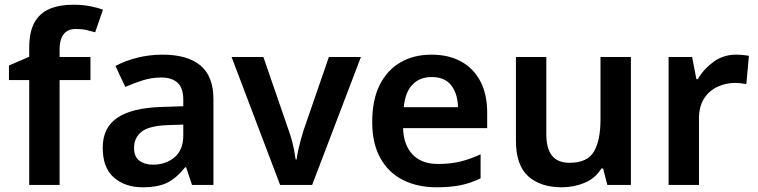

<svg xmlns="http://www.w3.org/2000/svg" viewBox="-20 -785 3218 815"><path d="M364 -445H233V0H104V-445H18V-507L104 -544V-581Q104 -650 126.5 -690Q149 -730 191 -747.5Q233 -765 291 -765Q331 -765 363.5 -758.5Q396 -752 417 -744L384 -648Q367 -653 347 -657.5Q327 -662 302 -662Q267 -662 250 -639.5Q233 -617 233 -577V-543H364Z M670 -553Q776 -553 831 -507Q886 -461 886 -364V0H795L770 -75H766Q731 -31 692 -10.5Q653 10 585 10Q512 10 464 -31Q416 -72 416 -158Q416 -243 478 -285Q540 -327 665 -331L758 -334V-361Q758 -412 733.5 -434Q709 -456 665 -456Q624 -456 586 -444Q548 -432 512 -416L470 -505Q511 -527 562.5 -540Q614 -553 670 -553ZM693 -254Q612 -251 580.5 -225.5Q549 -200 549 -157Q549 -120 571.5 -103Q594 -86 629 -86Q684 -86 721 -117.5Q758 -149 758 -210V-256Z M1169 0 963 -543H1098L1206 -230Q1213 -211 1219 -188.5Q1225 -166 1229 -145Q1233 -124 1235 -108H1239Q1241 -125 1245.5 -146Q1250 -167 1256 -189Q1262 -211 1268 -230L1376 -543H1512L1305 0Z M1811 -553Q1885 -553 1938 -523.5Q1991 -494 2019.5 -439Q2048 -384 2048 -307V-241H1691Q1693 -169 1731.5 -129Q1770 -89 1839 -89Q1891 -89 1933 -99Q1975 -109 2020 -130V-28Q1979 -8 1936 1Q1893 10 1833 10Q1753 10 1691.5 -20.5Q1630 -51 1595 -113Q1560 -175 1560 -267Q1560 -361 1591.5 -424Q1623 -487 1679.5 -520Q1736 -553 1811 -553ZM1812 -458Q1762 -458 1731 -426Q1700 -394 1694 -330H1924Q1923 -386 1896 -422Q1869 -458 1812 -458Z M2658 -543V0H2558L2540 -70H2533Q2507 -28 2461.5 -9Q2416 10 2365 10Q2274 10 2222 -37Q2170 -84 2170 -188V-543H2299V-215Q2299 -155 2323 -124.5Q2347 -94 2398 -94Q2473 -94 2501 -141.5Q2529 -189 2529 -278V-543Z M3105 -553Q3117 -553 3133 -551.5Q3149 -550 3159 -548L3148 -428Q3139 -430 3125 -431.5Q3111 -433 3100 -433Q3061 -433 3025.5 -416.5Q2990 -400 2968.5 -366.5Q2947 -333 2947 -281V0H2818V-543H2918L2936 -449H2942Q2966 -491 3008 -522Q3050 -553 3105 -553Z"/></svg>

Font: Noto Sans Nag Mundari SemiBold
Style: Regular
Weight: 600
Version: Version 1.000